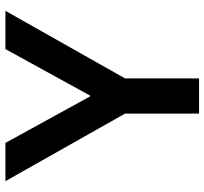

<svg xmlns="http://www.w3.org/2000/svg" viewBox="-43 -711 754 708"><g transform="rotate(-90 334.0 -357.0)"><path d="M20 -714H161L333 -401H335L507 -714H648L399 -273V0H269V-273Z"/></g></svg>

Font: Non Bureau Medium
Style: Regular
Weight: 500
Designer: Jona Saucedo
Foundry: Non Foundry
Version: Version 1.000; ttfautohint (v1.8.4)